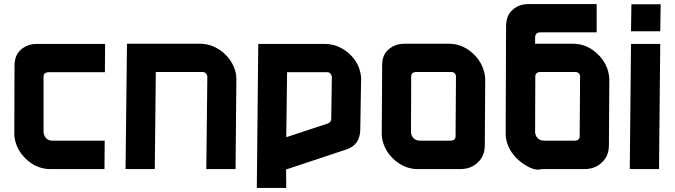

<svg xmlns="http://www.w3.org/2000/svg" viewBox="-20 -827 3301 939"><path d="M492 -139 491 0H227Q167 0 119 -39Q69 -80 54 -139Q50 -154 50 -173L51 -508Q52 -557 81 -583Q113 -612 159 -612H494L493 -474H220Q191 -474 193 -448V-182Q193 -177 194 -173Q203 -139 237 -139Z M742 -475 737 0H594L601 -613H959Q1017 -613 1067 -574Q1117 -533 1132 -475Q1136 -460 1136 -440L1132 0H989L994 -453L993 -457Q988 -475 970 -475Z M1243 -612H1569Q1628 -612 1678 -573Q1729 -531 1742 -474Q1747 -455 1746 -439L1742 -194Q1741 -118 1674 -96L1379 2L1380 92H1236ZM1380 -156 1583 -223Q1600 -229 1600 -247L1603 -452Q1601 -460 1596 -467Q1590 -474 1581 -474H1384Z M1849 -509Q1849 -558 1879 -584Q1911 -613 1957 -613H2176Q2235 -613 2283 -574Q2333 -533 2348 -475Q2353 -453 2353 -440L2351 -117Q2351 -64 2317 -33Q2284 0 2230 0H2024Q1965 0 1916 -39Q1866 -80 1851 -139Q1847 -154 1847 -173ZM1990 -182Q1990 -177 1991 -173Q2000 -139 2035 -139H2182Q2210 -139 2208 -165L2210 -453V-457Q2205 -475 2187 -475H2018Q1989 -475 1991 -449Z M2630 0Q2616 4 2602 2Q2588 0 2574.5 -6Q2561 -12 2547.5 -20.5Q2534 -29 2522 -39Q2472 -80 2457 -139Q2453 -154 2453 -173L2455 -703Q2457 -753 2486 -778Q2517 -807 2563 -807H2898V-669H2625Q2597 -669 2597 -643V-613H2783Q2842 -613 2890 -574Q2940 -533 2955 -475Q2960 -453 2960 -440L2958 -117Q2958 -64 2924 -33Q2891 0 2837 0H2631ZM2789 -139Q2817 -139 2815 -165L2817 -453V-457Q2812 -475 2794 -475H2625Q2596 -475 2598 -449L2597 -182Q2597 -177 2598 -173Q2607 -139 2642 -139Z M3203 0H3060L3066 -612H3209ZM3068 -806H3211L3209 -674H3066Z"/></svg>

Font: Covid19
Style: Regular
Weight: 400
Designer: Peter Wiegel
Foundry: (c) CAT - Ing. Peter Wiegel.  for Rudolf Maass + Partner GmbH
Version: Version 001.000